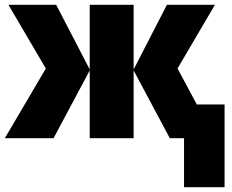

<svg xmlns="http://www.w3.org/2000/svg" viewBox="-23 -573 960 796"><path d="M868 -553 713 -289 793 -140H908V203H740V0H681L531 -281V0H349V-281L199 0H-3L167 -289L12 -553H210L349 -285V-553H531V-285L669 -553Z"/></svg>

Font: Noto Sans Display SemiCondensed Black
Style: Regular
Weight: 900
Width: 4
Designer: Monotype Design Team
Foundry: Monotype Imaging Inc.
Version: Version 1.900